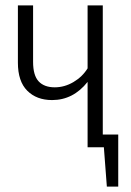

<svg xmlns="http://www.w3.org/2000/svg" viewBox="-20 -543 484 708"><path d="M416 -47V145H374L363 0H303V-241Q250 -174 172 -174Q115 -174 80.5 -208.5Q46 -243 46 -312V-523H102V-315Q102 -265 122.5 -243Q143 -221 182 -221Q218 -221 251 -240.5Q284 -260 303 -291V-523H359V-47Z"/></svg>

Font: Fira Sans Extra Condensed Light
Style: Regular
Weight: 300
Width: 1
Designer: Carrois Corporate & Edenspiekermann AG
Foundry: Carrois Corporate GbR & Edenspiekermann AG
Version: Version 4.203